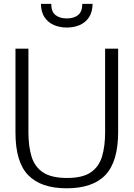

<svg xmlns="http://www.w3.org/2000/svg" viewBox="-20 -968 695 999"><path d="M326.2 11.7Q193.8 11.7 127.2 -56.2Q60.5 -124 60.5 -278.3V-714.8H127.9V-279.3Q127.9 -205.6 144.5 -152.3Q161.1 -99.1 204.6 -70.6Q248 -42 329.1 -42Q409.7 -42 452.4 -71.3Q495.1 -100.6 511 -154.1Q526.9 -207.5 526.9 -279.3V-714.8H594.7V-281.7Q594.7 -127.9 529.1 -58.1Q463.4 11.7 326.2 11.7ZM327.6 -824.7Q291.5 -824.7 261.2 -837.4Q231 -850.1 212.4 -877.2Q193.8 -904.3 192.9 -947.8H246.6Q246.6 -907.2 268.8 -889.6Q291 -872.1 327.6 -872.1Q364.3 -872.1 386.2 -889.6Q408.2 -907.2 408.2 -947.8H461.9Q460.9 -904.3 442.6 -877.2Q424.3 -850.1 394 -837.4Q363.8 -824.7 327.6 -824.7Z"/></svg>

Font: Pontano Sans Light
Style: Regular
Weight: 300
Designer: Vernon Adams
Foundry: Vernon Adams
Version: Version 2.001